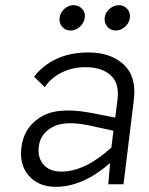

<svg xmlns="http://www.w3.org/2000/svg" viewBox="-20 -713 576 743"><path d="M253 -595Q233 -595 220.5 -609.5Q208 -624 210.5 -644Q213 -664 229 -678.5Q245 -693 265 -693Q285 -693 298 -678.5Q311 -664 308 -644Q306 -631 298 -619.5Q290 -608 278 -601.5Q266 -595 253 -595ZM428 -595Q408 -595 395.5 -609.5Q383 -624 385 -644Q386 -654 391 -663Q396 -672 403.5 -678.5Q411 -685 420.5 -689Q430 -693 440 -693Q460 -693 472.5 -678.5Q485 -664 482.5 -644Q480 -624 464 -609.5Q448 -595 428 -595ZM322 -510Q409 -510 459 -463Q509 -416 498 -327L458 0H399L406 -82Q300 10 196 10Q129 10 91.5 -33Q54 -76 63 -143Q67 -178 83.5 -206.5Q100 -235 132.5 -257Q165 -279 213 -284Q261 -289 328 -277L426 -258L435 -330Q442 -392 407.5 -422.5Q373 -453 311 -453Q261 -453 220 -433Q179 -413 153 -376L112 -416Q145 -460 198.5 -485Q252 -510 322 -510ZM217 -49Q309 -49 411 -142L419 -207L323 -228Q231 -247 183.5 -221.5Q136 -196 130 -146Q125 -103 148.5 -76Q172 -49 217 -49Z"/></svg>

Font: Orkney Light
Style: LightItalic
Weight: 300
Designer: Samuel Oakes and Alfredo Marco Pradil
Foundry: Alfredo Marco Pradil
Version: 1.0; ttfautohint (v1.5)